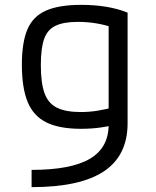

<svg xmlns="http://www.w3.org/2000/svg" viewBox="-20 -550 640 790"><path d="M110 149Q272 149 349.5 103.5Q427 58 427 -37V-480L451 -435Q412 -448 375.5 -454Q339 -460 300 -460Q242 -460 208.5 -444Q175 -428 161.5 -389.5Q148 -351 148 -282Q148 -209 163 -167Q178 -125 214 -107Q250 -89 312 -89Q348 -89 381.5 -94.5Q415 -100 453 -110L464 -39Q433 -31 395 -25.5Q357 -20 313 -20Q225 -20 171.5 -46Q118 -72 94 -130Q70 -188 70 -284Q70 -376 93 -429.5Q116 -483 169.5 -506.5Q223 -530 314 -530Q426 -530 505 -498V-43Q505 90 407.5 155Q310 220 110 220Z"/></svg>

Font: M PLUS Code Latin Expanded
Style: Regular
Weight: 400
Width: 7
Designer: Coji Morishita
Foundry: UNDERFOREST DESIGN
Version: Version 1.002; ttfautohint (v1.8.3)